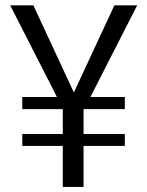

<svg xmlns="http://www.w3.org/2000/svg" viewBox="-20 -724 565 736"><path d="M270 -384.3 418.5 -703.6H505.9L332 -362.8L326.7 -352.1H338.4H458.5V-305.7H307.6H300.3V-298.3V-217.8V-210.4H307.6H458.5V-164.6H307.6H300.3V-157.2V-7.3H220.7V-157.2V-164.6H213.4H65.4V-210.4H213.4H220.7V-217.8V-298.3V-305.7H213.4H65.4V-352.1H186.5H198.2L192.9 -362.8L19 -703.6H107.9L256.3 -384.3L263.2 -369.6Z"/></svg>

Font: Shabnam Light FD
Style: Light-FD
Weight: 300
Foundry: DejaVu fonts team - Redesigned by Saber Rastikerdar - Based on Vazir font
Version: Version 5.0.0